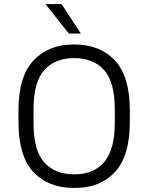

<svg xmlns="http://www.w3.org/2000/svg" viewBox="-20 -915 730 945"><path d="M71 -315V-371Q71 -539 145 -617.5Q219 -696 341 -696H347Q472 -696 545.5 -617.5Q619 -539 619 -371V-315Q619 -147 546 -68.5Q473 10 349 10H343Q218 10 144.5 -68Q71 -146 71 -315ZM545 -309V-377Q545 -511 492.5 -570Q440 -629 345 -629Q251 -629 198 -570Q145 -511 145 -377V-309Q145 -175 197.5 -116Q250 -57 345 -57Q545 -57 545 -309ZM378 -750H319L206 -892V-895H283Z"/></svg>

Font: Chivo Light
Style: Regular
Weight: 300
Designer: Hector Gatti
Foundry: Omnibus-Type
Version: Version 1.007